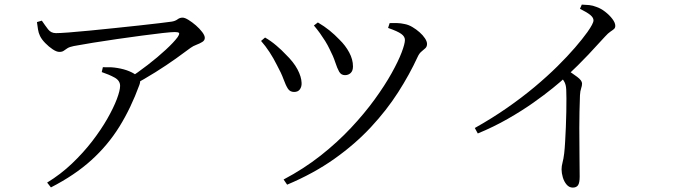

<svg xmlns="http://www.w3.org/2000/svg" viewBox="-20 -785 2990 846"><path d="M142.8 -687.7 164.3 -694Q179.6 -671.6 192.2 -655.3Q204.9 -639 226.7 -639Q242.6 -639 282.1 -641.9Q321.6 -644.8 374.6 -650.1Q427.5 -655.4 484.4 -661.2Q541.3 -667 593.7 -672.8Q646.1 -678.6 684.4 -683.1Q722.6 -687.6 736.9 -689.8Q752.5 -692.4 762.3 -699.8Q772.1 -707.3 784.4 -707.3Q794.3 -707.3 810.4 -697.4Q826.6 -687.5 843.2 -673.1Q859.8 -658.6 871.1 -643.6Q882.4 -628.5 882.4 -618.2Q882.4 -606.9 871.3 -600.1Q860.2 -593.2 845.7 -587.8Q831.1 -582.4 819.7 -574.1Q796.4 -556.3 755.3 -527.1Q714.3 -497.8 664.5 -466.6Q614.7 -435.5 563.7 -408.1L544 -437Q587.3 -465.2 631.1 -499.1Q675 -533 710.4 -565.8Q745.8 -598.5 762.3 -620.9Q771.9 -635.4 768.9 -639.6Q765.9 -643.8 750.3 -643.8Q736.1 -643.8 697 -639.5Q657.9 -635.2 605.4 -628.1Q553 -621.1 496.6 -613Q440.2 -604.8 389.6 -596.7Q339 -588.6 305.5 -582.2Q286.5 -578.5 277 -572.4Q267.6 -566.2 260.8 -561.3Q254 -556.3 241.7 -556.3Q229.4 -556.3 212.2 -567.7Q195 -579.1 179.3 -595.3Q163.5 -611.5 156.3 -626.6Q149.7 -640.2 147.4 -655.6Q145.1 -671 142.8 -687.7ZM428.3 -467.4 433.2 -488.8Q454.5 -489.3 469.1 -488.6Q483.6 -487.8 496.7 -485.5Q526.9 -480.7 550.4 -470.7Q573.9 -460.8 585.3 -449.2Q594.2 -441 596.8 -433.4Q599.4 -425.9 594.2 -410.9Q557 -309.1 506.1 -227Q455.2 -145 382.4 -79.2Q309.7 -13.3 204.4 40.8L187.7 19.5Q247.1 -16.7 297.1 -64.3Q347.1 -111.9 386.4 -163Q425.7 -214.1 453.1 -262.2Q480.5 -310.4 494.9 -348.5Q509.2 -386.6 509.2 -406.6Q509.2 -429.8 485 -443.2Q460.9 -456.5 428.3 -467.4Z M1363.1 -672.7 1380.6 -686.1Q1409.2 -669.2 1432.1 -650.7Q1454.9 -632.2 1476 -610.1Q1502.3 -584.5 1518.8 -553.7Q1535.3 -522.9 1535.3 -492.4Q1535.3 -472.9 1525.2 -463.4Q1515.1 -453.9 1500 -453.9Q1483 -453.9 1474.3 -469.2Q1465.7 -484.6 1457.1 -510.9Q1448.5 -537.3 1432.3 -568.6Q1423.7 -586.8 1412.8 -604.2Q1401.9 -621.6 1389.6 -638.9Q1377.2 -656.1 1363.1 -672.7ZM1245.2 28.7 1229.6 5.9Q1318.9 -41.2 1393.2 -99.8Q1467.5 -158.5 1526.8 -221.9Q1586.2 -285.3 1630.9 -347Q1675.6 -408.6 1705.3 -462Q1735 -515.3 1749.6 -553.7Q1764.2 -592.2 1764.2 -608.9Q1764.2 -624 1748.1 -635.6Q1732.1 -647.3 1690 -661.9L1696.8 -683.2Q1710.2 -683.9 1728.2 -683.4Q1746.1 -683 1763.4 -679Q1780.1 -675.9 1797.2 -665.8Q1814.2 -655.8 1828.8 -642.8Q1843.5 -629.9 1852.5 -616.1Q1861.6 -602.3 1861.6 -591.5Q1861.6 -579.7 1854.3 -572.7Q1846.9 -565.7 1837.1 -557.8Q1827.2 -549.9 1820 -533.9Q1784.7 -457.1 1734.2 -378.2Q1683.7 -299.3 1614.1 -224.5Q1544.5 -149.7 1453.3 -85.1Q1362.1 -20.5 1245.2 28.7ZM1130.3 -604.6 1147.9 -619.6Q1173.1 -605.2 1197.6 -584.4Q1222 -563.7 1238.4 -545.8Q1273.7 -511.8 1290.9 -479.2Q1308.1 -446.5 1308.9 -419.8Q1309.7 -403.2 1301.5 -391.5Q1293.3 -379.8 1275.8 -379.8Q1257.6 -379.8 1248.3 -394.7Q1238.9 -409.5 1229.3 -436Q1219.7 -462.5 1200.5 -497.7Q1185.1 -528.6 1167.5 -555.5Q1149.9 -582.4 1130.3 -604.6Z M2535.5 -746.3 2543.5 -764.7Q2560.1 -764.3 2576.4 -762.6Q2592.6 -760.8 2608.3 -754.4Q2627.7 -747.8 2646.6 -733.1Q2665.6 -718.4 2678.4 -701.4Q2691.1 -684.4 2691.1 -671.3Q2691.1 -662.2 2685.5 -657.3Q2679.9 -652.3 2669.8 -645.7Q2659.6 -639.1 2645.6 -623.5Q2615.6 -590.3 2572.9 -544.8Q2530.2 -499.4 2473.1 -446Q2452.7 -427 2416 -397.1Q2379.3 -367.2 2329.2 -331.9Q2279.1 -296.5 2217.2 -261.2Q2155.3 -225.8 2085.3 -196.9L2072.1 -221Q2148.1 -263.7 2214 -309.5Q2279.9 -355.3 2335.8 -402Q2391.6 -448.8 2436.2 -492.9Q2480.7 -537 2513.8 -575.4Q2546.9 -613.8 2568.3 -643.7Q2595.1 -681.6 2595.1 -695.3Q2595.1 -707.1 2581.4 -718.7Q2567.7 -730.2 2535.5 -746.3ZM2444.9 -453.3 2475.4 -479.4Q2501.8 -462 2523.3 -446.2Q2544.7 -430.3 2544.7 -416.7Q2544.7 -407.3 2540.6 -395.5Q2536.5 -383.7 2535.5 -365.5Q2532.7 -292.8 2532.6 -221.7Q2532.6 -150.6 2533.4 -94Q2534.2 -37.4 2534.2 -7Q2534.2 20.6 2527 31.1Q2519.7 41.6 2503.9 41.6Q2487.9 41.6 2476.7 28.4Q2465.5 15.3 2459.9 -3.6Q2454.4 -22.5 2454.4 -38.8Q2454.4 -53 2458.7 -68.9Q2463 -84.7 2466 -109.5Q2468.4 -130.1 2470.1 -160.6Q2471.8 -191.1 2473.3 -225.1Q2474.8 -259.1 2475.3 -291.9Q2475.8 -324.6 2475.8 -350.6Q2475.8 -376.6 2475 -389.6Q2474.2 -408.7 2468.3 -421.4Q2462.4 -434.1 2444.9 -453.3Z"/></svg>

Font: Source Han Serif JP VF
Style: Regular
Weight: 250
Designer: Ryoko NISHIZUKA 西塚涼子 (kana & ideographs); Frank Grießhammer (Latin, Greek & Cyrillic); Wenlong ZHANG 张文龙 (bopomofo); San
Foundry: Adobe
Version: Version 2.001;hotconv 1.1.0;makeotfexe 2.6.0